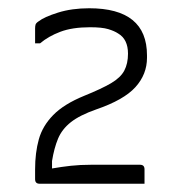

<svg xmlns="http://www.w3.org/2000/svg" viewBox="-20 -817 440 465"><path d="M330 -372H76Q65 -372 65 -383V-407Q65 -447 74 -479.5Q83 -512 109 -538.5Q135 -565 184 -585Q226 -602 249 -615.5Q272 -629 281 -646Q290 -663 290 -687Q290 -722 266 -736Q257 -742 242 -746.5Q227 -751 198 -751Q155 -751 126 -740Q97 -729 77 -712H65V-748Q65 -753 66 -757Q67 -761 73 -765Q87 -776 120.5 -786.5Q154 -797 196 -797Q336 -797 336 -683V-677Q336 -637 308 -606Q280 -575 213 -552Q173 -538 151.5 -521Q130 -504 120.5 -481Q111 -458 106 -427V-409Q129 -413 151.5 -415.5Q174 -418 201 -418H319Q330 -418 330 -407Z"/></svg>

Font: Recursive Sn Lnr St Lt
Style: Regular
Weight: 300
Version: Version 1.079;hotconv 1.0.112;makeotfexe 2.5.65598; ttfautoh